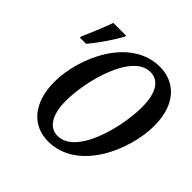

<svg xmlns="http://www.w3.org/2000/svg" viewBox="-186 -893 1071 1071"><g transform="rotate(45 349.5 -357.0)"><path d="M339 11C575 11 697 -281 697 -469C697 -646 600 -725 487 -725C256 -725 129 -444 129 -248C129 -79 219 11 339 11ZM55 -524H104C146 -572 204 -659 227 -702L231 -714H129C112 -664 76 -578 57 -536ZM355 -48C295 -48 249 -100 249 -221C249 -377 325 -667 469 -667C533 -667 575 -613 575 -494C575 -337 502 -48 355 -48Z"/></g></svg>

Font: Noto Serif Condensed Semi
Style: Italic
Weight: 600
Width: 3
Italic angle: -12°
Designer: Monotype Design Team
Foundry: Monotype Imaging Inc.
Version: Version 1.901